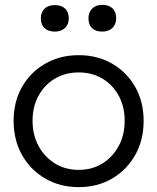

<svg xmlns="http://www.w3.org/2000/svg" viewBox="-20 -760 647 790"><path d="M304 10Q227 10 166 -25.5Q105 -61 70.5 -122.5Q36 -184 36 -263Q36 -341 70.5 -402Q105 -463 166 -498Q227 -533 304 -533Q381 -533 441.5 -498Q502 -463 536.5 -402Q571 -341 571 -263Q571 -184 536.5 -122.5Q502 -61 441.5 -25.5Q381 10 304 10ZM304 -61Q359 -61 401.5 -87.5Q444 -114 468.5 -159.5Q493 -205 493 -263Q493 -321 468.5 -366Q444 -411 401.5 -436.5Q359 -462 304 -462Q249 -462 206 -436.5Q163 -411 138.5 -366Q114 -321 114 -263Q114 -205 138.5 -159.5Q163 -114 206 -87.5Q249 -61 304 -61ZM401 -630Q373 -630 358.5 -644.5Q344 -659 344 -685Q344 -709 359 -724.5Q374 -740 401 -740Q428 -740 443 -725.5Q458 -711 458 -685Q458 -660 442.5 -645Q427 -630 401 -630ZM206 -630Q178 -630 163 -644.5Q148 -659 148 -684Q148 -709 163 -724Q178 -739 206 -739Q233 -739 248 -724.5Q263 -710 263 -684Q263 -660 247.5 -645Q232 -630 206 -630Z"/></svg>

Font: Lexend Deca Light
Style: Regular
Weight: 300
Designer: Bonnie Shaver-Troup, Thomas Jockin
Foundry: Lexend
Version: Version 1.008; ttfautohint (v1.8.4.7-5d5b)